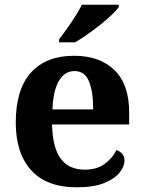

<svg xmlns="http://www.w3.org/2000/svg" viewBox="-20 -786 612 816"><path d="M306 10Q178 10 112.5 -62.5Q47 -135 47 -265Q47 -406 111.5 -477.5Q176 -549 295 -549Q404 -549 466.5 -488Q529 -427 529 -308V-257H201Q204 -157 238.5 -111Q273 -65 341 -65Q392 -65 425 -89.5Q458 -114 475 -148Q489 -144 499 -132.5Q509 -121 509 -104Q509 -78 488 -52Q467 -26 422.5 -8Q378 10 306 10ZM376 -321Q376 -397 358 -440.5Q340 -484 297 -484Q255 -484 230.5 -442.5Q206 -401 203 -321ZM231 -619Q246 -638 264.5 -664Q283 -690 300 -717Q317 -744 328 -766H485V-756Q476 -743 455 -723Q434 -703 406.5 -681Q379 -659 351 -639.5Q323 -620 299 -606H231Z"/></svg>

Font: Noto Serif Myanmar
Style: Bold
Weight: 700
Designer: Ben Mitchell and the Monotype Design Team
Foundry: Monotype Imaging Inc.
Version: Version 2.106; ttfautohint (v1.8.4.7-5d5b)